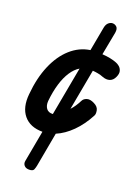

<svg xmlns="http://www.w3.org/2000/svg" viewBox="-173 -758 763 1054"><g transform="rotate(20 209.0 -231.0)"><path d="M138 225Q118.5 225 109 213.8Q99.5 202.5 102.5 187L136 4.5Q63.5 4.5 26.2 -40.5Q-11 -85.5 -3 -165Q5.5 -261.5 36.8 -335Q68 -408.5 117.8 -453Q167.5 -497.5 230.5 -507L256.5 -648Q260.5 -668 271.8 -677.5Q283 -687 295 -687Q309 -687 319.2 -677Q329.5 -667 325.5 -642.5L300 -508Q325 -506.5 346.2 -502.2Q367.5 -498 385 -491Q395 -487.5 405.8 -478.5Q416.5 -469.5 420.8 -454.2Q425 -439 415 -417.5Q405 -395.5 386 -389.2Q367 -383 343.5 -392Q329 -398 312.5 -401Q296 -404 281.5 -405L237.5 -166.5Q259.5 -189.5 279 -228Q286 -242.5 304.2 -248Q322.5 -253.5 347.5 -240.5Q372 -228.5 376 -208Q380 -187.5 374 -177Q342 -116 299 -73.2Q256 -30.5 208.5 -10.5L172 189.5Q170 200.5 165.2 212.8Q160.5 225 138 225ZM156.5 -106.5 209 -391Q183 -376 162 -344.2Q141 -312.5 127.2 -266.8Q113.5 -221 108 -165Q106 -138.5 118.2 -121.8Q130.5 -105 156.5 -106.5Z"/></g></svg>

Font: Edu AU VIC WA NT Pre SemiBold
Style: Regular
Weight: 600
Designer: Tina and Corey Anderson, Eben Sorkin, Mirko Velimirovic
Foundry: Google for Education
Version: Version 1.001